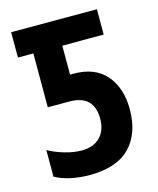

<svg xmlns="http://www.w3.org/2000/svg" viewBox="-110 -791 721 878"><g transform="rotate(-15 251.0 -352.0)"><path d="M206 10Q159 10 117 1Q75 -8 43 -26V-152Q76 -133 119 -120.5Q162 -108 199 -108Q255 -108 286.5 -139.5Q318 -171 318 -227Q318 -339 202 -339H100V-594H27V-714H433V-594H237V-457H254Q355 -457 407.5 -395.5Q460 -334 460 -234Q460 -119 397 -54.5Q334 10 206 10Z"/></g></svg>

Font: Noto Sans Condensed
Style: Bold
Weight: 700
Width: 3
Designer: Monotype Design Team
Foundry: Monotype Imaging Inc.
Version: Version 2.013; ttfautohint (v1.8.4.7-5d5b)